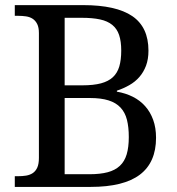

<svg xmlns="http://www.w3.org/2000/svg" viewBox="-20 -734 694 754"><path d="M563 -535.2Q563 -501.5 553.5 -476.1Q543.9 -450.7 527.3 -431.6Q510.7 -412.6 488 -399.7Q465.3 -386.7 439 -377.9V-374Q473.1 -368.2 501.5 -354Q529.8 -339.8 550 -317.1Q570.3 -294.4 581.5 -263.4Q592.8 -232.4 592.8 -192.9Q592.8 -96.2 529.3 -48.1Q465.8 0 335.9 0H38.1V-42H50.8Q67.9 -42 82.8 -44.4Q97.7 -46.9 108.9 -54.4Q120.1 -62 126.5 -76.2Q132.8 -90.3 132.8 -113.8V-604Q132.8 -626 126.2 -639.4Q119.6 -652.8 108.4 -660.2Q97.2 -667.5 82.3 -669.7Q67.4 -671.9 50.8 -671.9H38.1V-713.9H306.2Q436 -713.9 499.5 -670.7Q563 -627.4 563 -535.2ZM233.9 -49.8H331.1Q373.5 -49.8 402.8 -57.6Q432.1 -65.4 450.7 -82.8Q469.2 -100.1 477.5 -127.9Q485.8 -155.8 485.8 -195.8Q485.8 -234.9 478.5 -263.7Q471.2 -292.5 453.4 -311.5Q435.5 -330.6 406.2 -339.8Q377 -349.1 333 -349.1H233.9ZM233.9 -398.9H303.2Q347.2 -398.9 376.5 -406.7Q405.8 -414.6 423.3 -430.9Q440.9 -447.3 448.5 -473.1Q456.1 -499 456.1 -535.2Q456.1 -571.8 447.8 -596.4Q439.5 -621.1 420.9 -636.2Q402.3 -651.4 372.8 -657.7Q343.3 -664.1 300.8 -664.1H233.9Z"/></svg>

Font: Gandom FD
Style: FD
Weight: 400
Foundry: DejaVu fonts team - Redesigned by Saber Rastikerdar - Based on Samim Font
Version: Version 0.6